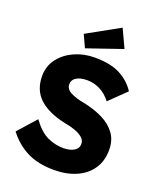

<svg xmlns="http://www.w3.org/2000/svg" viewBox="-170 -1049 974 1165"><g transform="rotate(20 317.5 -467.0)"><path d="M320 10Q216 10 144.5 -26.5Q73 -63 22 -130L126 -247Q175 -180 225 -157Q275 -134 328 -134Q369 -134 396 -149.5Q423 -165 423 -194Q423 -219 403.5 -235.5Q384 -252 353 -263Q322 -274 286 -280Q171 -305 114.5 -359Q58 -413 58 -502Q58 -566 94.5 -614Q131 -662 191 -689Q251 -716 321 -716Q423 -716 485.5 -683.5Q548 -651 585 -594L479 -491Q448 -531 408.5 -551Q369 -571 326 -571Q282 -571 256 -555.5Q230 -540 230 -511Q230 -479 266 -461Q302 -443 351 -435Q424 -420 478.5 -392.5Q533 -365 563.5 -322.5Q594 -280 594 -218Q594 -146 559 -95Q524 -44 462 -17Q400 10 320 10ZM245 -748 208 -828 417 -944 472 -826Z"/></g></svg>

Font: Readex Pro
Style: Bold
Weight: 700
Designer: Bonnie Shaver-Troup, Thomas Jockin
Foundry: Lexend
Version: Version 1.203; ttfautohint (v1.8.3)